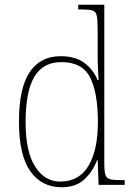

<svg xmlns="http://www.w3.org/2000/svg" viewBox="-20 -780 562 810"><path d="M240 10Q156 10 108 -57.5Q60 -125 60 -267Q60 -408 105 -475.5Q150 -543 236 -543Q296 -543 334 -516Q372 -489 392 -442H396Q394 -469 393 -494.5Q392 -520 392 -543V-660Q392 -698 388 -714.5Q384 -731 370.5 -735.5Q357 -740 327 -740H310V-760H420V-91Q420 -58 424.5 -43Q429 -28 444 -24Q459 -20 492 -20H506V0H396L392 -105H390Q370 -54 334.5 -22Q299 10 240 10ZM236 -14Q315 -15 354 -81.5Q393 -148 393 -265Q393 -389 360 -453.5Q327 -518 239 -518Q161 -518 124.5 -455.5Q88 -393 88 -264Q88 -139 129 -76Q170 -13 236 -14Z"/></svg>

Font: Noto Serif Hebrew SemiCondensed Thin
Style: Regular
Weight: 100
Width: 4
Designer: Monotype Design Team
Foundry: Monotype Imaging Inc.
Version: Version 2.004; ttfautohint (v1.8.4.7-5d5b)